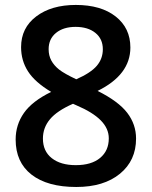

<svg xmlns="http://www.w3.org/2000/svg" viewBox="-20 -743 611 773"><path d="M285.2 -723.1Q386.7 -723.1 445.8 -676.5Q504.9 -629.9 504.9 -551.8Q504.9 -441.9 373 -377Q457 -335 492.4 -288.6Q527.8 -242.2 527.8 -185.1Q527.8 -96.7 462.9 -43.5Q397.9 9.8 287.1 9.8Q170.9 9.8 106.9 -40Q43 -89.8 43 -181.2Q43 -240.7 76.4 -288.3Q109.9 -335.9 186 -373Q120.6 -412.1 92.8 -455.6Q64.9 -499 64.9 -553.2Q64.9 -630.9 126 -677Q187 -723.1 285.2 -723.1ZM152.8 -185.1Q152.8 -134.3 188.5 -106.2Q224.1 -78.1 285.2 -78.1Q348.1 -78.1 383.1 -107.2Q418 -136.2 418 -186Q418 -225.6 385.7 -258.3Q353.5 -291 288.1 -318.8L273.9 -325.2Q209.5 -296.9 181.2 -262.9Q152.8 -229 152.8 -185.1ZM284.2 -634.8Q235.4 -634.8 205.6 -610.6Q175.8 -586.4 175.8 -544.9Q175.8 -519.5 186.5 -499.5Q197.3 -479.5 217.8 -463.1Q238.3 -446.8 287.1 -423.8Q345.7 -449.7 369.9 -478.3Q394 -506.8 394 -544.9Q394 -586.4 364 -610.6Q334 -634.8 284.2 -634.8Z"/></svg>

Font: f1_58959          
Style: Regular
Weight: 600
Foundry: Ascender Corporation
Version: Version 1.10